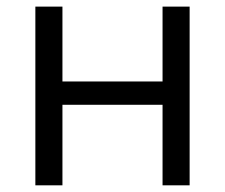

<svg xmlns="http://www.w3.org/2000/svg" viewBox="-20 -555 674 575"><path d="M167 -535.2V-311H466.8V-535.2H547.9V0H466.8V-241.2H167V0H85.9V-535.2Z"/></svg>

Font: XL-Viking
Style: Regular
Weight: 400
Foundry: Ascender Corporation
Version: Version 1.10 March 23, 2015